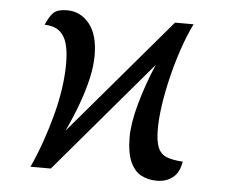

<svg xmlns="http://www.w3.org/2000/svg" viewBox="-45 -597 795 659"><g transform="rotate(5 353.0 -268.0)"><path d="M518 10Q488 10 464 -2.5Q440 -15 426 -46.5Q412 -78 412 -133Q412 -154 416.5 -182.5Q421 -211 430 -244Q439 -277 451.5 -313Q464 -349 480 -386L152 0H82Q102 -44 118.5 -91Q135 -138 147.5 -185.5Q160 -233 166.5 -278Q173 -323 173 -363Q173 -405 165 -432.5Q157 -460 138.5 -474.5Q120 -489 88 -490Q101 -521 115 -533.5Q129 -546 161 -546Q207 -546 237.5 -508.5Q268 -471 268 -399Q268 -363 258.5 -321Q249 -279 232 -232Q215 -185 191 -134L533 -536H597Q576 -493 559.5 -443.5Q543 -394 531 -344Q519 -294 512.5 -248.5Q506 -203 506 -168Q506 -126 515 -104Q524 -82 545 -73.5Q566 -65 601 -63Q595 -25 572.5 -7.5Q550 10 518 10Z"/></g></svg>

Font: Noto Serif
Style: Italic
Weight: 400
Italic angle: -12°
Designer: Monotype Design Team
Foundry: Monotype Imaging Inc.
Version: Version 2.013